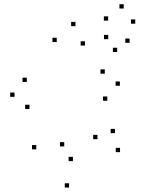

<svg xmlns="http://www.w3.org/2000/svg" viewBox="-20 -851 660 896"><path d="M540.2 -141V-161H520.2V-141ZM516.4 -229.6V-249.6H496.4V-229.6ZM434.8 -201.5V-221.5H414.8V-201.5ZM320.2 -99V-119H300.2V-99ZM279.8 -167.7V-187.7H259.8V-167.7ZM376.4 -638.3V-658.3H356.4V-638.3ZM332 -728.9V-748.9H312V-728.9ZM244.8 -654.8V-674.8H224.8V-654.8ZM149.4 -154.1V-174.1H129.4V-154.1ZM302.3 24.3V4.3H282.3V24.3ZM480.8 -380.8V-400.8H460.8V-380.8ZM539.4 -450.8V-470.8H519.4V-450.8ZM469 -507.2V-527.2H449V-507.2ZM105.1 -468.4V-488.4H85.1V-468.4ZM47.7 -399.1V-419.1H27.7V-399.1ZM117.5 -342.2V-362.2H97.5V-342.2ZM584.8 -651.1V-671.1H564.8V-651.1ZM611.2 -740.4V-760.4H591.2V-740.4ZM557.4 -811.2V-831.2H537.4V-811.2ZM484.7 -754.7V-774.7H464.7V-754.7ZM485.2 -668.2V-688.2H465.2V-668.2ZM526.8 -608.2V-628.2H506.8V-608.2Z"/></svg>

Font: Monaspace Radon Dots Var
Style: Regular
Weight: 400
Designer: Riley Cran and the Lettermatic Team
Version: Version 1.100 (Monaspace Radon Dots)